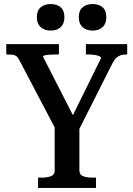

<svg xmlns="http://www.w3.org/2000/svg" viewBox="-20 -928 659 948"><path d="M250 -324 264 -272 75 -632Q68 -646 59.5 -651.5Q51 -657 40 -658Q29 -659 16 -659H11V-710H271V-659H255Q241 -659 226.5 -658Q212 -657 202 -655Q192 -653 192 -649L357 -326L323 -325L479 -641Q479 -647 469.5 -651Q460 -655 446 -657Q432 -659 417 -659H404V-710H608V-659H603Q589 -659 577 -655.5Q565 -652 555 -643Q545 -634 536 -617L361 -270L372 -323V-86Q372 -65 390.5 -58Q409 -51 437 -51H454V0H168V-51H186Q213 -51 231.5 -58Q250 -65 250 -86ZM298 -843Q298 -811 279.5 -794Q261 -777 230 -777Q200 -777 181 -794Q162 -811 162 -843Q162 -876 181 -892Q200 -908 230 -908Q261 -908 279.5 -892Q298 -876 298 -843ZM505 -843Q505 -811 486.5 -794Q468 -777 437 -777Q407 -777 388 -794Q369 -811 369 -843Q369 -876 388 -892Q407 -908 437 -908Q468 -908 486.5 -892Q505 -876 505 -843Z"/></svg>

Font: Roboto Serif 28pt Condensed Medium
Style: Regular
Weight: 500
Width: 3
Designer: Greg Gazdowicz
Foundry: Commercial Type
Version: Version 1.008